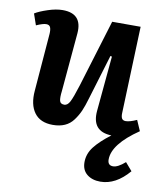

<svg xmlns="http://www.w3.org/2000/svg" viewBox="-85 -596 769 905"><g transform="rotate(10 299.5 -144.0)"><path d="M11.2 -487.8Q32.2 -501 71.5 -513.9Q110.8 -526.9 142.1 -526.9Q236.8 -526.9 229 -431.2L204.1 -149.9Q200.2 -118.2 203.9 -103.5Q207.5 -88.9 226.1 -88.9Q241.7 -88.9 252.7 -109.9Q263.7 -130.9 282.2 -189.9L380.9 -513.2H517.1L502 -99.1Q501 -81.1 506.1 -72Q511.2 -63 524.9 -63Q543.9 -63 577.1 -78.1L599.1 -27.8Q477.1 55.2 477.1 128.9Q477.1 157.2 502.9 157.2Q525.9 157.2 560.1 127L592.8 165Q529.8 238.8 456.1 238.8Q417 238.8 392.1 218.8Q367.2 198.7 367.2 161.1Q367.2 120.6 393.6 86.9Q419.9 53.2 470.2 15.1Q374.5 12.2 383.8 -87.9L408.2 -351.1L400.9 -353L335.9 -138.2Q325.2 -101.1 314.5 -76.7Q303.7 -52.2 287.1 -29.8Q270.5 -7.3 246.1 3.4Q221.7 14.2 189 14.2Q128.9 14.2 100.6 -24.4Q72.3 -63 78.1 -129.9L100.1 -404.8Q101.6 -425.8 96.9 -437Q92.3 -448.2 77.1 -448.2Q61.5 -448.2 29.8 -434.1Z"/></g></svg>

Font: Literata Book
Style: Bold Italic
Weight: 700
Italic angle: -3°
Designer: Latin by Veronika Burian and Jose Scaglione. Greek by Irene Vlachou. Cyrillic by Vera Evstafieva
Foundry: TypeTogether
Version: Version 1.003;PS 001.003;hotconv 1.0.88;makeotf.lib2.5.64775